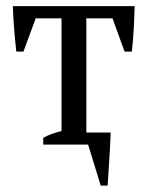

<svg xmlns="http://www.w3.org/2000/svg" viewBox="-20 -467 477 620"><path d="M119.6 -22Q133.8 -29.8 148.4 -34.9Q163.1 -40 178.7 -43.9V-407.7H95.2L55.7 -300.3H32.7Q28.3 -338.9 25.4 -376.2Q22.5 -413.6 21.5 -447.3H415Q414.1 -415 412.1 -377Q410.2 -338.9 405.8 -300.3H382.3L343.3 -407.7H258.8V-39.1H337.4Q335.9 3.4 333 46.6Q330.1 89.8 327.6 132.3H305.2L264.6 0H119.6Z"/></svg>

Font: PT Astra Serif
Style: Regular
Weight: 400
Designer: A.Korolkova, I. Chaeva
Foundry: ParaType Ltd
Version: Version 1.002